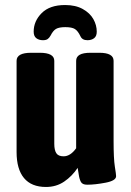

<svg xmlns="http://www.w3.org/2000/svg" viewBox="-20 -735 522 764"><path d="M46 -130V-493Q46 -525 104 -525H138Q196 -525 196 -493V-163Q196 -138 204 -125.5Q212 -113 233 -113Q260 -113 283 -145V-493Q283 -509 297 -517Q311 -525 340 -525H375Q432 -525 432 -493V-174Q432 -103 437 -72Q442 -41 442 -34Q442 -16 400 -8Q358 0 327 0Q308 0 302 -11Q296 -22 293.5 -39.5Q291 -57 289 -67Q267 -34 235.5 -12.5Q204 9 163 9Q105 9 75.5 -26.5Q46 -62 46 -130ZM365 -609Q365 -591 354.5 -583Q344 -575 328 -575Q307 -575 300 -591Q290 -612 278 -619.5Q266 -627 240 -627Q215 -627 203 -620Q191 -613 181 -593Q176 -584 169.5 -579.5Q163 -575 151 -575Q135 -575 124.5 -583Q114 -591 114 -609Q114 -651 146 -683Q178 -715 239 -715Q281 -715 309.5 -699Q338 -683 351.5 -659Q365 -635 365 -609Z"/></svg>

Font: Asap Condensed
Style: Bold
Weight: 700
Designer: Pablo Cosgaya
Foundry: Omnibus-Type
Version: Version 1.010; ttfautohint (v1.8)